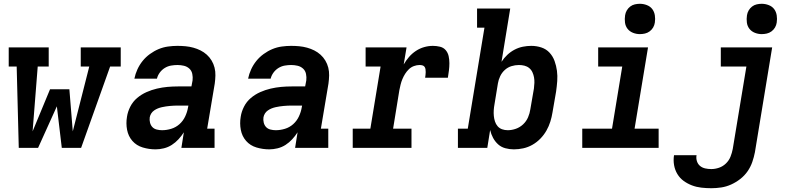

<svg xmlns="http://www.w3.org/2000/svg" viewBox="-20 -780 4240 1013"><path d="M79 0 68 -429H26V-530H237V-429H179L152 -87L244 -309H346L364 -87L451 -429H406V-530H617V-429H561L408 0H306L280 -219L181 0Z M801 8Q766 8 733 -2Q700 -12 678.5 -36.5Q657 -61 650.5 -95Q644 -129 650 -164Q654 -191 667.5 -217.5Q681 -244 703.5 -263Q726 -282 753 -294Q780 -306 808 -312.5Q836 -319 863.5 -321.5Q891 -324 919 -324H990L996 -356Q998 -373 994.5 -390Q991 -407 979 -418Q967 -429 950.5 -433Q934 -437 916 -437Q900 -437 882.5 -434Q865 -431 849.5 -421.5Q834 -412 823 -397Q812 -382 808 -365H689Q694 -390 705 -414Q716 -438 732.5 -458.5Q749 -479 771 -495Q793 -511 817 -521Q841 -531 866.5 -534.5Q892 -538 916 -538Q938 -538 959 -536Q980 -534 1000 -528.5Q1020 -523 1038 -514Q1056 -505 1071 -491.5Q1086 -478 1096.5 -460.5Q1107 -443 1112 -423Q1117 -403 1116.5 -382Q1116 -361 1113 -339L1073 -101H1112V0H937L950 -82Q938 -63 922 -45.5Q906 -28 886.5 -15.5Q867 -3 844.5 2.5Q822 8 801 8ZM835 -93Q859 -93 883.5 -100.5Q908 -108 927 -125Q946 -142 957 -165.5Q968 -189 972 -213L974 -223H919Q908 -223 897.5 -222.5Q887 -222 876.5 -221Q866 -220 855.5 -218.5Q845 -217 834 -214.5Q823 -212 813 -208Q803 -204 793.5 -197.5Q784 -191 778 -181.5Q772 -172 770 -161Q768 -147 771.5 -133Q775 -119 784 -109.5Q793 -100 807 -96.5Q821 -93 835 -93Z M1401 8Q1366 8 1333 -2Q1300 -12 1278.5 -36.5Q1257 -61 1250.5 -95Q1244 -129 1250 -164Q1254 -191 1267.5 -217.5Q1281 -244 1303.5 -263Q1326 -282 1353 -294Q1380 -306 1408 -312.5Q1436 -319 1463.5 -321.5Q1491 -324 1519 -324H1590L1596 -356Q1598 -373 1594.5 -390Q1591 -407 1579 -418Q1567 -429 1550.5 -433Q1534 -437 1516 -437Q1500 -437 1482.5 -434Q1465 -431 1449.5 -421.5Q1434 -412 1423 -397Q1412 -382 1408 -365H1289Q1294 -390 1305 -414Q1316 -438 1332.5 -458.5Q1349 -479 1371 -495Q1393 -511 1417 -521Q1441 -531 1466.5 -534.5Q1492 -538 1516 -538Q1538 -538 1559 -536Q1580 -534 1600 -528.5Q1620 -523 1638 -514Q1656 -505 1671 -491.5Q1686 -478 1696.5 -460.5Q1707 -443 1712 -423Q1717 -403 1716.5 -382Q1716 -361 1713 -339L1673 -101H1712V0H1537L1550 -82Q1538 -63 1522 -45.5Q1506 -28 1486.5 -15.5Q1467 -3 1444.5 2.5Q1422 8 1401 8ZM1435 -93Q1459 -93 1483.5 -100.5Q1508 -108 1527 -125Q1546 -142 1557 -165.5Q1568 -189 1572 -213L1574 -223H1519Q1508 -223 1497.5 -222.5Q1487 -222 1476.5 -221Q1466 -220 1455.5 -218.5Q1445 -217 1434 -214.5Q1423 -212 1413 -208Q1403 -204 1393.5 -197.5Q1384 -191 1378 -181.5Q1372 -172 1370 -161Q1368 -147 1371.5 -133Q1375 -119 1384 -109.5Q1393 -100 1407 -96.5Q1421 -93 1435 -93Z M1841 0V-101H1934L1988 -429H1909V-530H2125L2110 -440Q2122 -461 2138 -479.5Q2154 -498 2174.5 -511.5Q2195 -525 2218 -531.5Q2241 -538 2264 -538Q2283 -538 2301.5 -533.5Q2320 -529 2331.5 -515.5Q2343 -502 2347 -484Q2351 -466 2351 -446.5Q2351 -427 2348.5 -408Q2346 -389 2343 -370H2223Q2224 -377 2225 -384.5Q2226 -392 2226 -399.5Q2226 -407 2225 -414.5Q2224 -422 2220 -427.5Q2216 -433 2209 -435Q2202 -437 2194 -437Q2179 -437 2164 -431.5Q2149 -426 2137.5 -415Q2126 -404 2117.5 -390.5Q2109 -377 2103 -362.5Q2097 -348 2093.5 -333.5Q2090 -319 2087 -304L2054 -101H2151V0Z M2691 8Q2668 8 2646 2Q2624 -4 2608 -18.5Q2592 -33 2581.5 -52.5Q2571 -72 2566 -94L2551 0H2396V-101H2448L2536 -634H2497V-735H2672L2626 -454Q2639 -474 2656.5 -490.5Q2674 -507 2695 -518Q2716 -529 2738.5 -533.5Q2761 -538 2783 -538Q2811 -538 2836.5 -529.5Q2862 -521 2879.5 -502Q2897 -483 2906 -458Q2915 -433 2918.5 -406.5Q2922 -380 2920 -352.5Q2918 -325 2914 -297L2895 -187Q2891 -162 2883.5 -138Q2876 -114 2863 -91Q2850 -68 2831 -48.5Q2812 -29 2789 -16Q2766 -3 2741 2.5Q2716 8 2691 8ZM2659 -93Q2680 -93 2701.5 -100.5Q2723 -108 2740 -124Q2757 -140 2766 -161Q2775 -182 2778 -203L2797 -313Q2799 -328 2799.5 -343Q2800 -358 2797.5 -372Q2795 -386 2789 -399Q2783 -412 2772 -421Q2761 -430 2747 -433.5Q2733 -437 2718 -437Q2698 -437 2678.5 -431Q2659 -425 2643.5 -411Q2628 -397 2619 -378Q2610 -359 2607 -340L2589 -230Q2586 -214 2585 -198.5Q2584 -183 2585.5 -168Q2587 -153 2591.5 -139Q2596 -125 2605.5 -114Q2615 -103 2629 -98Q2643 -93 2659 -93Z M3052 0V-101H3209L3263 -429H3136V-530H3399L3328 -101H3455V0ZM3356 -600Q3337 -600 3319.5 -607Q3302 -614 3291 -628Q3280 -642 3277.5 -661Q3275 -680 3278 -699Q3280 -713 3287 -725Q3294 -737 3305 -745.5Q3316 -754 3329.5 -757Q3343 -760 3356 -760Q3375 -760 3393 -753Q3411 -746 3421.5 -732Q3432 -718 3435 -699Q3438 -680 3435 -661Q3433 -647 3426 -635Q3419 -623 3407.5 -614.5Q3396 -606 3382.5 -603Q3369 -600 3356 -600Z M3733 213Q3706 213 3680 210Q3654 207 3630.5 198Q3607 189 3587 174.5Q3567 160 3554 138.5Q3541 117 3536.5 91.5Q3532 66 3536 40Q3536 40 3536 39.5Q3536 39 3536 39H3655Q3655 39 3655 39Q3655 39 3655 39Q3652 55 3657 70.5Q3662 86 3673.5 95.5Q3685 105 3700.5 108.5Q3716 112 3733 112Q3753 112 3773.5 105Q3794 98 3810 82.5Q3826 67 3834 47Q3842 27 3846 6L3918 -429H3783V-530H4054L3963 23Q3958 49 3949 75Q3940 101 3924 124Q3908 147 3885.5 164.5Q3863 182 3837.5 193.5Q3812 205 3785.5 209Q3759 213 3733 213ZM3999 -600Q3980 -600 3962.5 -607Q3945 -614 3934 -628Q3923 -642 3920.5 -661Q3918 -680 3921 -699Q3923 -713 3930 -725Q3937 -737 3948 -745.5Q3959 -754 3972.5 -757Q3986 -760 3999 -760Q4018 -760 4036 -753Q4054 -746 4064.5 -732Q4075 -718 4078 -699Q4081 -680 4078 -661Q4076 -647 4069 -635Q4062 -623 4050.5 -614.5Q4039 -606 4025.5 -603Q4012 -600 3999 -600Z"/></svg>

Font: Iosevka Slab Extended Oblique
Style: Bold
Weight: 700
Width: 7
Italic angle: -9°
Monospace: yes
Designer: Belleve Invis
Foundry: Belleve Invis
Version: Version 11.1.1; ttfautohint (v1.8.3)